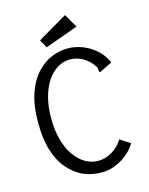

<svg xmlns="http://www.w3.org/2000/svg" viewBox="-120 -867 739 952"><g transform="rotate(-15 250.0 -390.5)"><path d="M398 -482Q398 -494 395 -500Q375 -533 343 -552.5Q311 -572 275 -572Q241 -572 211 -554.5Q181 -537 158 -503.5Q135 -470 122 -422Q109 -374 109 -313Q109 -254 122 -205.5Q135 -157 158.5 -122.5Q182 -88 213.5 -69Q245 -50 281 -50Q318 -50 352.5 -70.5Q387 -91 408 -126L460 -92Q445 -67 424 -48Q403 -29 379.5 -16Q356 -3 332.5 3.5Q309 10 285 10Q231 10 189.5 -8.5Q148 -27 113.5 -66Q79 -105 60 -165Q41 -225 41 -308Q41 -400 63 -461.5Q85 -523 121 -560Q157 -597 197.5 -612.5Q238 -628 276 -628Q307 -628 336.5 -619Q366 -610 391.5 -594Q417 -578 437 -555.5Q457 -533 469 -505L402 -472Q398 -475 398 -482ZM308 -791 348 -721 179 -660 156 -702Z"/></g></svg>

Font: InconsolataGo
Style: Regular
Weight: 400
Designer: Raph Levien, Kirill Tkachev
Foundry: Cyreal
Version: Version 1.013